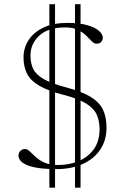

<svg xmlns="http://www.w3.org/2000/svg" viewBox="-20 -795 606 914"><path d="M215 98.5V-775H242V98.5ZM337 98.5V-775H363.5V98.5ZM249.5 10Q199.5 10 164.8 5Q130 0 108.8 -9Q87.5 -18 77.8 -29.8Q68 -41.5 68 -54.5Q68 -67 76.5 -76.2Q85 -85.5 99.5 -85.5Q111 -85.5 122.2 -74Q133.5 -62.5 150 -47.5Q166.5 -32.5 191.5 -21Q216.5 -9.5 256 -9.5Q311 -9.5 355.8 -28.8Q400.5 -48 427.2 -85.8Q454 -123.5 454 -180.5Q454 -218.5 441 -248.2Q428 -278 390.8 -301.8Q353.5 -325.5 280.5 -344Q208 -363 166.8 -387Q125.5 -411 108.8 -444Q92 -477 92 -521.5Q92 -567.5 116.5 -604.8Q141 -642 187.5 -664Q234 -686 299.5 -686Q358 -686 395.5 -675.2Q433 -664.5 451.2 -648Q469.5 -631.5 469.5 -615Q469.5 -605 462.2 -596Q455 -587 439.5 -587Q428 -587 416.5 -598.8Q405 -610.5 389.8 -625.8Q374.5 -641 351 -652.8Q327.5 -664.5 290.5 -664.5Q209.5 -664.5 167.2 -625.5Q125 -586.5 125 -530.5Q125 -494.5 138 -467.2Q151 -440 188.2 -418.5Q225.5 -397 298.5 -378Q371.5 -358.5 412.5 -333.2Q453.5 -308 470.2 -273Q487 -238 487 -188Q487 -126 456.2 -81.5Q425.5 -37 372 -13.5Q318.5 10 249.5 10Z"/></svg>

Font: Newsreader 16pt 16pt ExtraLight
Style: Regular
Weight: 250
Version: Version 1.003